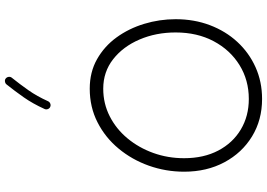

<svg xmlns="http://www.w3.org/2000/svg" viewBox="-173 -899 1091 785"><g transform="rotate(-90 372.5 -506.5)"><path d="M360.4 19.5Q274.4 19.5 207.3 -21.5Q140.1 -62.5 101.6 -134.5Q63 -206.5 63 -299.3Q63 -374 87.6 -443.4Q112.3 -512.7 157.5 -567.1Q202.6 -621.6 264.9 -653.3Q327.1 -685.1 402.3 -685.1Q470.2 -685.1 522.9 -655.3Q575.7 -625.5 612.1 -575.4Q648.4 -525.4 667.5 -462.6Q686.5 -399.9 686.5 -334Q686.5 -258.3 662.1 -193.8Q637.7 -129.4 593.5 -81.5Q549.3 -33.7 490 -7.1Q430.7 19.5 360.4 19.5ZM360.4 -34.7Q437.5 -34.7 499 -72.8Q560.5 -110.8 596.4 -178.2Q632.3 -245.6 632.3 -334Q632.3 -414.1 603.5 -481.4Q574.7 -548.8 522.9 -589.4Q471.2 -629.9 402.3 -629.9Q341.8 -629.9 289.8 -603.5Q237.8 -577.1 199.5 -531Q161.1 -484.9 139.6 -425.3Q118.2 -365.7 118.2 -299.3Q118.2 -219.2 149.4 -159.7Q180.7 -100.1 235.6 -67.4Q290.5 -34.7 360.4 -34.7ZM444.3 -1028.3Q449.7 -1023.9 450.7 -1016.6Q451.7 -1009.3 447.3 -1003.9Q419.9 -969.7 395.8 -935.3Q371.6 -900.9 351.1 -855.5Q348.1 -849.1 341.3 -846.4Q334.5 -843.8 328.1 -846.7Q321.8 -849.1 319.1 -856.2Q316.4 -863.3 319.3 -869.6Q341.3 -918 366.9 -954.6Q392.6 -991.2 419.9 -1025.4Q424.3 -1030.8 431.9 -1031.7Q439.5 -1032.7 444.3 -1028.3Z"/></g></svg>

Font: Mikhak-DS2-FD Light
Style: Regular
Weight: 300
Designer: Amin Abedi
Version: Version 3.2